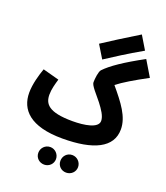

<svg xmlns="http://www.w3.org/2000/svg" viewBox="-195 -1021 1212 1398"><g transform="rotate(20 411.0 -322.0)"><path d="M450 -619C519 -664 607 -721 721 -786L659 -889C543 -818 460 -766 389 -719ZM374 21C613 21 752 -45 752 -187C752 -284 685 -370 597 -475C646 -513 716 -555 822 -612L750 -732C604 -653 515 -592 468 -542C454 -527 447 -471 447 -441C447 -417 493 -369 534 -318C566 -276 596 -233 596 -196C596 -139 490 -123 400 -123C212 -123 176 -177 176 -248C176 -290 189 -334 200 -372L74 -406C56 -356 33 -278 33 -211C33 -80 122 21 374 21ZM484 245C522 245 553 216 553 178C553 140 522 109 484 109C445 109 416 140 416 178C416 216 445 245 484 245ZM314 245C351 245 382 216 382 178C382 140 351 109 314 109C275 109 245 140 245 178C245 216 275 245 314 245Z"/></g></svg>

Font: Noto Sans Arabic UI XCn XBd
Style: Regular
Weight: 800
Width: 2
Designer: Monotype Design Team, Nadine Chahine and Nizar Qandah
Foundry: Monotype Imaging Inc.
Version: Version 2.010